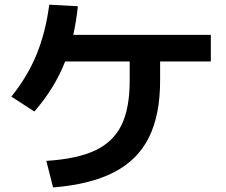

<svg xmlns="http://www.w3.org/2000/svg" viewBox="-20 -783 978 832"><path d="M542 -433.6V-516.6H262.2Q217.3 -400.9 128.9 -299.8L29.3 -364.3Q99.1 -451.2 138.4 -546.9Q177.7 -642.6 193.4 -762.7L317.4 -755.9Q311 -692.9 297.4 -631.8H893.6V-516.6H673.8V-433.6Q673.8 -284.7 625.2 -187.3Q576.7 -89.8 474.6 -36.9Q372.6 16.1 210 29.3L180.7 -85.9Q314.5 -94.2 392.8 -131.3Q471.2 -168.5 506.6 -241.2Q542 -314 542 -433.6Z"/></svg>

Font: Pretendard
Style: Bold
Weight: 700
Designer: Base glyphs from Inter by Rasmus Andersson; Hangeul glyphs from Noto Sans CJK(Source Han Sans) by Jang Soo-young and Kan
Foundry: Kil Hyung-jin
Version: Version 1.309